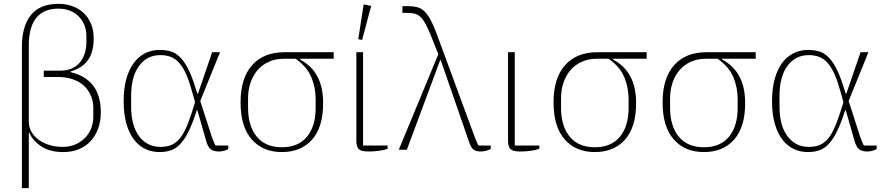

<svg xmlns="http://www.w3.org/2000/svg" viewBox="-20 -780 4612 1000"><path d="M305 -15Q343 -15 373 -28Q403 -41 423.5 -62.5Q444 -84 455 -112Q466 -140 466 -171V-216Q466 -252 453.5 -281.5Q441 -311 417.5 -333Q394 -355 359.5 -367Q325 -379 281 -379H208V-412H294Q359 -412 394.5 -453Q430 -494 430 -562V-591Q430 -624 419 -650.5Q408 -677 388.5 -696Q369 -715 342.5 -725Q316 -735 284 -735Q207 -735 168.5 -686.5Q130 -638 130 -543V-147Q130 -117 144 -93Q158 -69 182 -51.5Q206 -34 238 -24.5Q270 -15 305 -15ZM94 -536Q94 -643 141 -701.5Q188 -760 284 -760Q324 -760 358 -747.5Q392 -735 416.5 -711.5Q441 -688 454.5 -655Q468 -622 468 -580Q468 -507 437 -465.5Q406 -424 348 -408V-404Q423 -387 464 -335.5Q505 -284 505 -195Q505 -147 490.5 -108.5Q476 -70 450 -43Q424 -16 388.5 -2Q353 12 310 12Q239 12 194.5 -18Q150 -48 133 -88H130V200H94Z M1169 -4Q1162 1 1148.5 5Q1135 9 1120 9Q1091 9 1075.5 -4.5Q1060 -18 1051 -56L1008 -206H1005L995 -176Q975 -118 955 -81.5Q935 -45 913 -24Q891 -3 865.5 4.5Q840 12 810 12Q770 12 736 -4.5Q702 -21 677 -54Q652 -87 638 -137Q624 -187 624 -253Q624 -319 638 -369Q652 -419 677 -452.5Q702 -486 736.5 -503Q771 -520 812 -520Q843 -520 868.5 -512.5Q894 -505 915.5 -484.5Q937 -464 956.5 -428Q976 -392 994 -335L1008 -292H1011L1085 -508H1126L1023 -254L1083 -68Q1088 -54 1092.5 -43Q1097 -32 1102 -22H1169ZM978 -311Q963 -365 946.5 -400Q930 -435 910.5 -455.5Q891 -476 867.5 -484.5Q844 -493 815 -493Q746 -493 704.5 -437Q663 -381 663 -282V-225Q663 -126 704.5 -70.5Q746 -15 815 -15Q843 -15 866 -22.5Q889 -30 908.5 -50Q928 -70 944.5 -104Q961 -138 978 -191L996 -248Z M1543 -474V-470Q1603 -438 1633 -382Q1663 -326 1663 -243Q1663 -118 1605.5 -53Q1548 12 1448 12Q1349 12 1291 -54Q1233 -120 1233 -247Q1233 -373 1293 -440.5Q1353 -508 1461 -508H1718V-474ZM1448 -13Q1533 -13 1578.5 -67.5Q1624 -122 1624 -219V-264Q1624 -324 1601.5 -378Q1579 -432 1520 -474H1459Q1415 -474 1380.5 -458.5Q1346 -443 1322 -415.5Q1298 -388 1285 -350Q1272 -312 1272 -267V-220Q1272 -123 1317.5 -68Q1363 -13 1448 -13Z M1871 -508V-22H1999V-5Q1980 2 1953.5 5.5Q1927 9 1898 9Q1862 9 1849 -3Q1836 -15 1836 -47V-508ZM1846 -576 1874 -757 1913 -749 1866 -572Z M2263 -498 2222 -600Q2207 -637 2194.5 -659Q2182 -681 2168.5 -693Q2155 -705 2138.5 -709Q2122 -713 2100 -713H2076V-748H2104Q2131 -748 2151.5 -743Q2172 -738 2188.5 -723Q2205 -708 2220 -681.5Q2235 -655 2251 -613L2456 -57Q2463 -39 2472 -22H2536V-5Q2527 1 2513 5Q2499 9 2482 9Q2459 9 2445.5 -1.5Q2432 -12 2422 -44L2275 -468H2273L2099 0H2057Z M2661 -508V-22H2789V-5Q2770 2 2743.5 5.5Q2717 9 2688 9Q2652 9 2639 -3Q2626 -15 2626 -47V-508Z M3173 -474V-470Q3233 -438 3263 -382Q3293 -326 3293 -243Q3293 -118 3235.5 -53Q3178 12 3078 12Q2979 12 2921 -54Q2863 -120 2863 -247Q2863 -373 2923 -440.5Q2983 -508 3091 -508H3348V-474ZM3078 -13Q3163 -13 3208.5 -67.5Q3254 -122 3254 -219V-264Q3254 -324 3231.5 -378Q3209 -432 3150 -474H3089Q3045 -474 3010.5 -458.5Q2976 -443 2952 -415.5Q2928 -388 2915 -350Q2902 -312 2902 -267V-220Q2902 -123 2947.5 -68Q2993 -13 3078 -13Z M3741 -474V-470Q3801 -438 3831 -382Q3861 -326 3861 -243Q3861 -118 3803.5 -53Q3746 12 3646 12Q3547 12 3489 -54Q3431 -120 3431 -247Q3431 -373 3491 -440.5Q3551 -508 3659 -508H3916V-474ZM3646 -13Q3731 -13 3776.5 -67.5Q3822 -122 3822 -219V-264Q3822 -324 3799.5 -378Q3777 -432 3718 -474H3657Q3613 -474 3578.5 -458.5Q3544 -443 3520 -415.5Q3496 -388 3483 -350Q3470 -312 3470 -267V-220Q3470 -123 3515.5 -68Q3561 -13 3646 -13Z M4546 -4Q4539 1 4525.5 5Q4512 9 4497 9Q4468 9 4452.5 -4.5Q4437 -18 4428 -56L4385 -206H4382L4372 -176Q4352 -118 4332 -81.5Q4312 -45 4290 -24Q4268 -3 4242.5 4.5Q4217 12 4187 12Q4147 12 4113 -4.5Q4079 -21 4054 -54Q4029 -87 4015 -137Q4001 -187 4001 -253Q4001 -319 4015 -369Q4029 -419 4054 -452.5Q4079 -486 4113.5 -503Q4148 -520 4189 -520Q4220 -520 4245.5 -512.5Q4271 -505 4292.5 -484.5Q4314 -464 4333.5 -428Q4353 -392 4371 -335L4385 -292H4388L4462 -508H4503L4400 -254L4460 -68Q4465 -54 4469.5 -43Q4474 -32 4479 -22H4546ZM4355 -311Q4340 -365 4323.5 -400Q4307 -435 4287.5 -455.5Q4268 -476 4244.5 -484.5Q4221 -493 4192 -493Q4123 -493 4081.5 -437Q4040 -381 4040 -282V-225Q4040 -126 4081.5 -70.5Q4123 -15 4192 -15Q4220 -15 4243 -22.5Q4266 -30 4285.5 -50Q4305 -70 4321.5 -104Q4338 -138 4355 -191L4373 -248Z"/></svg>

Font: IBM Plex Serif ExtLt
Style: Regular
Weight: 200
Designer: Mike Abbink, Paul van der Laan, Pieter van Rosmalen
Foundry: Bold Monday
Version: Version 3.001